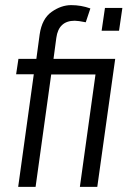

<svg xmlns="http://www.w3.org/2000/svg" viewBox="-20 -730 507 750"><path d="M333 -697 315 -643Q285 -649 272 -649Q209 -649 200 -582L189 -500H430L360 0H292L353 -439H180L119 0H51L112 -440H43L52 -500H122L135 -596Q144 -657 181.5 -683.5Q219 -710 258 -710Q297 -710 333 -697ZM458 -699 445 -610H377L390 -699Z"/></svg>

Font: Gudea
Style: Italic
Weight: 400
Version: Version 1.002